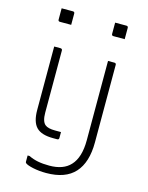

<svg xmlns="http://www.w3.org/2000/svg" viewBox="-139 -842 879 1137"><g transform="rotate(15 300.0 -273.0)"><path d="M174 -676H105Q94 -676 94 -687V-756H163Q174 -756 174 -745ZM502 -676H433Q422 -676 422 -687V-756H491Q502 -756 502 -745ZM149 -526Q154 -526 157 -523Q160 -520 160 -515V-134Q160 -80 182 -62Q200 -47 244 -47H280V-11Q280 0 269 0H244Q172 0 141 -32Q110 -64 110 -137V-526ZM479 -526Q490 -526 490 -515V-40Q490 83 432.5 146.5Q375 210 257 210Q214 210 176.5 202Q139 194 128 184Q125 181 125 176V138H137Q163 151 193.5 157Q224 163 264 163Q350 163 393 116Q440 66 440 -40V-526Z"/></g></svg>

Font: Recursive Sn Lnr St Lt
Style: Regular
Weight: 300
Version: Version 1.079;hotconv 1.0.112;makeotfexe 2.5.65598; ttfautoh